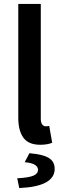

<svg xmlns="http://www.w3.org/2000/svg" viewBox="-20 -726 311 979"><path d="M185.1 12.2Q126 12.2 99.6 -23.4Q73.2 -59.1 73.2 -126V-706.1H188V-120.1Q188 -100.6 195.3 -91.3Q202.6 -82 212.9 -82Q222.2 -82 231 -84L246.1 2Q221.2 12.2 185.1 12.2ZM78.1 232.9 67.9 183.1Q127 179.7 150.4 169.7Q173.8 159.7 173.8 140.1Q173.8 106.9 106 101.1L129.9 55.2Q201.2 61.5 230 80.1Q258.8 98.6 258.8 134.8Q258.8 225.1 78.1 232.9Z"/></svg>

Font: Toshiba Sans Medium
Style: Regular
Weight: 500
Designer: Paul D. Hunt
Foundry: Toshiba Corporation
Version: Version 2.020;PS 2.0;hotconv 1.0.86;makeotf.lib2.5.63406